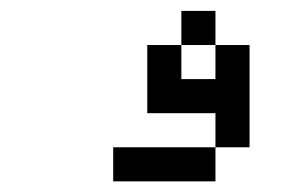

<svg xmlns="http://www.w3.org/2000/svg" viewBox="-20 -395 540 352"><path d="M375 -312.5H312.5V-375H375ZM187.5 -125H375V-62.5H187.5ZM250 -312.5H312.5V-250H375V-312.5H437.5V-125H375V-187.5H250Z"/></svg>

Font: 寒蝉点阵体 16px
Style: Regular
Weight: 400
Designer: Designed by Warren2060
Foundry: ChillType
Version: Version 1.000